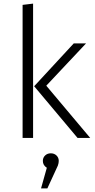

<svg xmlns="http://www.w3.org/2000/svg" viewBox="-20 -763 527 1062"><path d="M163 0H105V-736L163 -743ZM479 0H409L169 -286L388 -523H456L236 -289ZM242 279H207L239 165Q217 151 217 127Q217 109 229.5 97Q242 85 261 85Q280 85 292.5 97Q305 109 305 127Q305 139 300 153Q299 157 242 279Z"/></svg>

Font: Trujillo Light
Style: Regular
Weight: 300
Designer: Fira Sans original fonts by bBox Type GmbH, Carrois Corporate GbR, & Edenspiekermann AG / Changes by Cristiano Sobral
Foundry: Fira Sans original fonts by bBox Type GmbH, Carrois Corporate GbR, & Edenspiekermann AG / Changes by Cristiano Sobral
Version: Version 4.301;July 28, 2020;FontCreator 13.0.0.2655 64-bit